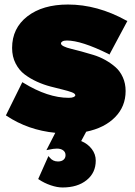

<svg xmlns="http://www.w3.org/2000/svg" viewBox="-20 -577 592 844"><path d="M5.9 -69.8 78.1 -215.8 83 -212.9Q190.4 -147 282.2 -147Q296.4 -147 303.7 -150.4Q311 -153.8 311 -158.2Q311 -165.5 295.7 -171.4Q280.3 -177.2 255.9 -183.1Q231.4 -189 201.7 -196.8Q171.9 -204.6 142.3 -218Q112.8 -231.4 88.4 -249.8Q64 -268.1 48.6 -298.1Q33.2 -328.1 33.2 -366.2Q33.2 -453.1 100.3 -505.1Q167.5 -557.1 278.8 -557.1Q408.2 -557.1 535.2 -486.8L540 -484.9L460.9 -336.9L457 -339.8Q337.4 -398.9 273.9 -398.9Q260.7 -398.9 254.4 -395Q248 -391.1 248 -386.2Q248 -379.4 260.3 -373.3Q272.5 -367.2 292.5 -362.5Q312.5 -357.9 337.9 -350.8Q363.3 -343.8 390.1 -335.7Q417 -327.6 442.4 -313.5Q467.8 -299.3 487.8 -281.7Q507.8 -264.2 520 -237.1Q532.2 -210 532.2 -176.8Q532.2 -108.9 485.8 -61.8Q439.5 -14.6 358.9 2L336.9 43Q366.2 55.2 383.5 78.1Q400.9 101.1 400.9 128.9Q400.9 182.6 360.8 214.8Q320.8 247.1 254.9 247.1Q231.4 247.1 203.1 237.5Q174.8 228 150.9 211.9L147.9 210L192.9 108.9L198.2 115.2Q211.9 132.8 234.9 132.8Q250.5 132.8 259.3 125.2Q268.1 117.7 268.1 105Q268.1 91.8 257.8 84Q247.6 76.2 230 76.2Q215.8 76.2 193.8 81.1L184.1 83L223.1 6.8Q103.5 -4.9 8.8 -67.9Z"/></svg>

Font: Trueno UltraBlack
Style: Regular
Weight: 950
Designer: Julieta Ulanovsky
Foundry: Julieta Ulanovsky
Version: Version 3.001b | FøM Fix